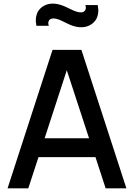

<svg xmlns="http://www.w3.org/2000/svg" viewBox="-20 -1020 725 1040"><path d="M244.6 -880.4H177.2Q168 -923.3 185.5 -957.5Q205.1 -988.8 242.7 -998Q286.6 -1007.3 341.8 -980Q347.2 -977.5 362.5 -970.2Q377.9 -962.9 384.3 -960.2Q390.6 -957.5 401.4 -955.1Q412.1 -952.6 420.9 -953.1Q437.5 -954.6 442.6 -967Q447.8 -979.5 441.9 -992.7H509.3Q518.6 -948.7 501 -915.5Q480.5 -883.8 443.8 -875Q398.9 -865.2 344.7 -892.6Q338.4 -895.5 324 -902.6Q309.6 -909.7 302.7 -912.6Q295.9 -915.5 285.4 -918Q274.9 -920.4 266.6 -919.9Q249 -918.5 243.9 -906.2Q238.8 -894 244.6 -880.4ZM552.2 0 497.1 -168.9H188.5L133.3 0H21L264.6 -750H420.9L664.6 0ZM221.7 -271H462.4L341.8 -639.6Z"/></svg>

Font: Manrope3 Semibold
Style: Regular
Weight: 600
Width: 4
Designer: Mikhail Sharanda
Foundry: Mikhail Sharanda
Version: Version 3.000;PS 003.000;hotconv 1.0.88;makeotf.lib2.5.64775